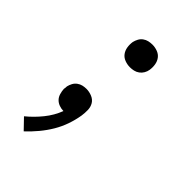

<svg xmlns="http://www.w3.org/2000/svg" viewBox="-218 -624 936 936"><g transform="rotate(45 250.0 -156.5)"><path d="M123 215 72 162Q110 131 141.5 92Q173 53 190 8Q175 8 160 2.5Q145 -3 135 -13.5Q125 -24 120.5 -39Q116 -54 115 -70Q116 -75 116.5 -79.5Q117 -84 117 -89Q120 -102 126.5 -114Q133 -126 144 -134Q155 -142 167.5 -145Q180 -148 193 -148Q213 -148 232 -140Q251 -132 260.5 -116Q270 -100 270.5 -79.5Q271 -59 268 -39Q262 -3 250 31.5Q238 66 219 98Q200 130 175.5 159.5Q151 189 123 215ZM268 -372Q250 -372 232.5 -378.5Q215 -385 204.5 -399Q194 -413 191 -431.5Q188 -450 191 -469Q194 -482 200.5 -494Q207 -506 218 -514Q229 -522 242 -525Q255 -528 268 -528Q286 -528 303.5 -521.5Q321 -515 331.5 -501Q342 -487 345 -468.5Q348 -450 345 -431Q343 -418 336 -406Q329 -394 318 -386Q307 -378 294 -375Q281 -372 268 -372Z"/></g></svg>

Font: Iosevka Term Oblique
Style: Regular
Weight: 400
Italic angle: -9°
Monospace: yes
Designer: Belleve Invis
Foundry: Belleve Invis
Version: Version 31.4.0